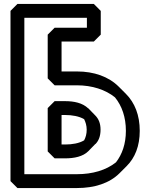

<svg xmlns="http://www.w3.org/2000/svg" viewBox="-20 -915 759 970"><path d="M221 -369V-150L256 -115H309C355 -115 399 -124 426 -151L461 -187H462C479 -204 488 -228 488 -260C488 -292 478 -315 461 -332L426 -368H425C397 -395 354 -404 309 -404H256ZM291 -334H309C344 -334 379 -328 405 -313C412 -299 418 -281 418 -260C418 -238 413 -221 405 -206C380 -191 345 -185 309 -185H291ZM103 -825H419V-775H256L221 -740V-519L256 -484H369C445 -484 513 -462 561 -423C596 -380 616 -323 616 -254C616 -188 597 -135 566 -95C516 -55 447 -35 369 -35H103ZM68 -895 33 -860V0L68 35H369C457 35 533 11 584 -40L620 -76C662 -118 686 -177 686 -254C686 -333 661 -396 616 -441L615 -442L580 -477C529 -528 455 -554 369 -554H291V-705H454L489 -740V-860L454 -895Z"/></svg>

Font: Hussar Press
Style: Bold
Weight: 700
Foundry: Cannot Into Space Fonts
Version: Version 1.43